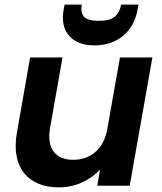

<svg xmlns="http://www.w3.org/2000/svg" viewBox="-20 -802 701 829"><path d="M540 0H400L412 -70Q380 -35 333.5 -14Q287 7 234 7Q185 7 147 -8.5Q109 -24 84.5 -54Q60 -84 51.5 -128Q43 -172 53 -229L110 -554H250L196 -249Q185 -182 212 -147Q239 -112 296 -112Q353 -112 393 -147Q433 -182 444 -249L498 -554H638ZM574 -761Q561 -688 511 -647Q461 -606 387 -606Q315 -606 278.5 -647.5Q242 -689 255 -761L259 -782H333Q327 -749 342 -730.5Q357 -712 406 -712Q455 -712 476 -730.5Q497 -749 503 -782H578Z"/></svg>

Font: SVN-Poppins SemiBold
Style: Italic
Weight: 600
Italic angle: -10°
Designer: Ninad Kale (Devanagari), Jonny Pinhorn (Latin)
Foundry: Indian Type Foundry
Version: Version 3.002 2017; ttfautohint (v1.8.3)